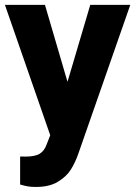

<svg xmlns="http://www.w3.org/2000/svg" viewBox="-20 -548 551 782"><path d="M510.7 -528.3 298.8 78.6Q286.6 113.8 268.6 142.6Q250.5 171.4 215.6 192.4Q180.7 213.4 127.4 213.4Q106.9 213.4 95 211.4Q83 209.5 62 203.6V89.4L83.5 89.8Q123 89.8 141.8 78.1Q160.6 66.4 169.9 40.5L184.6 2.9L0 -528.3H163.1L254.9 -214.8L347.7 -528.3Z"/></svg>

Font: Heebo ExtraBold
Style: Regular
Weight: 800
Designer: Oded Ezer
Foundry: Meir Sadan
Version: Version 2.001; ttfautohint (v1.5.14-ce02) -l 8 -r 50 -G 200 